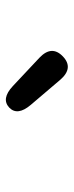

<svg xmlns="http://www.w3.org/2000/svg" viewBox="182 -1092 251 654"><g transform="rotate(90 307.0 -764.5)"><path d="M346 -671Q316 -643 273 -683L176 -774Q132 -816 172 -854Q211 -891 251 -845L337 -744Q375 -699 346 -671Z"/></g></svg>

Font: Resource Han Rounded CN Medium
Style: Regular
Weight: 500
Designer: Cyano Hao (round all glyphs); Ryoko NISHIZUKA 西塚涼子 (kana, bopomofo & ideographs); Paul D. Hunt (Latin, Greek & Cyrillic)
Foundry: Cyano Hao
Version: 0.990